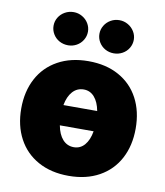

<svg xmlns="http://www.w3.org/2000/svg" viewBox="-85 -822 774 902"><g transform="rotate(10 302.5 -371.0)"><path d="M29.3 -263.7Q29.3 -345.2 62.3 -407Q95.2 -468.8 157 -502.9Q218.8 -537.1 302.7 -537.1Q386.7 -537.1 448.2 -502.9Q509.8 -468.8 542.5 -407Q575.2 -345.2 575.2 -263.7Q575.2 -182.1 542.5 -120.4Q509.8 -58.6 448.2 -24.4Q386.7 9.8 302.7 9.8Q218.8 9.8 157 -24.4Q95.2 -58.6 62.3 -120.4Q29.3 -182.1 29.3 -263.7ZM382.8 -216.8H221.7Q229.5 -174.3 250.7 -150.6Q272 -127 303.7 -127Q334.5 -127 355 -150.6Q375.5 -174.3 382.8 -216.8ZM382.8 -313.5Q375 -355.5 354.5 -378.9Q334 -402.3 303.7 -402.3Q272 -402.3 250.7 -378.9Q229.5 -355.5 221.7 -313.5ZM111.3 -672.9Q111.3 -694.3 122.3 -712.4Q133.3 -730.5 152.3 -741.2Q171.4 -752 194.3 -752Q215.8 -752 234.6 -741.2Q253.4 -730.5 264.4 -712.2Q275.4 -693.8 275.4 -672.9Q275.4 -651.4 264.4 -633.1Q253.4 -614.7 234.6 -604.2Q215.8 -593.8 194.3 -593.8Q171.4 -593.8 152.3 -604.2Q133.3 -614.7 122.3 -633.1Q111.3 -651.4 111.3 -672.9ZM330.1 -672.9Q330.1 -693.8 341.1 -712.2Q352.1 -730.5 370.8 -741.2Q389.6 -752 412.1 -752Q434.1 -752 452.9 -741.2Q471.7 -730.5 482.9 -712.2Q494.1 -693.8 494.1 -672.9Q494.1 -651.4 483.2 -633.1Q472.2 -614.7 453.1 -604.2Q434.1 -593.8 412.1 -593.8Q389.6 -593.8 370.8 -604.2Q352.1 -614.7 341.1 -633.1Q330.1 -651.4 330.1 -672.9Z"/></g></svg>

Font: Pretendard Std Black
Style: Regular
Weight: 900
Designer: Base glyphs from Inter by Rasmus Andersson; Hangeul glyphs from Noto Sans CJK(Source Han Sans) by Jang Soo-young and Kan
Foundry: Kil Hyung-jin
Version: Version 1.309